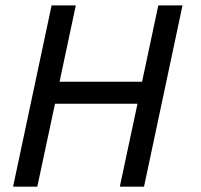

<svg xmlns="http://www.w3.org/2000/svg" viewBox="-20 -696 748 716"><path d="M517.1 0H426.8L492.7 -309.1H185.1L119.1 0H28.8L172.4 -675.8H262.7L202.1 -391.1H509.8L570.3 -675.8H660.6Z"/></svg>

Font: Cadman
Style: Italic
Weight: 400
Italic angle: -12°
Designer: Paul James MIller
Foundry: High-Logic / Made with FontCreator
Version: Version 2.114;March 28, 2021;FontCreator 13.0.0.2683 64-bit